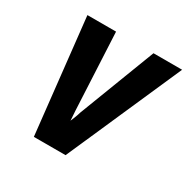

<svg xmlns="http://www.w3.org/2000/svg" viewBox="-124 -637 748 755"><g transform="rotate(30 250.0 -260.0)"><path d="M122 0 65 -520H195L212 -173Q213 -162 213.5 -150.5Q214 -139 215 -127Q220 -139 224.5 -150.5Q229 -162 232 -173L365 -520H495L266 0Z"/></g></svg>

Font: Iosevka Extrabold
Style: Italic
Weight: 800
Italic angle: -9°
Monospace: yes
Designer: Belleve Invis
Foundry: Belleve Invis
Version: Version 32.5.0; ttfautohint (v1.8.4)